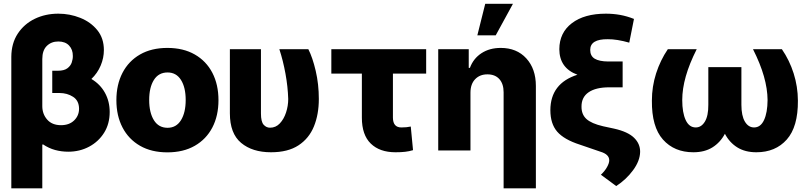

<svg xmlns="http://www.w3.org/2000/svg" viewBox="-20 -811 4348 1035"><path d="M300.8 -309.6H261.7V-429.7H292Q325.2 -429.7 342.8 -442.6Q360.4 -455.6 366.7 -474.1Q373 -492.7 372.6 -509.3Q373 -543.5 352.5 -565.4Q332 -587.4 294.4 -587.4Q256.8 -587.4 232.4 -563.5Q208 -539.6 208 -492.7V-238.8Q208 -196.3 234.4 -166.3Q260.7 -136.2 309.1 -136.2Q353 -136.2 379.4 -161.6Q405.8 -187 406.2 -224.6Q405.8 -268.6 374 -289.1Q342.3 -309.6 300.8 -309.6ZM294.4 -737.3Q356.4 -737.3 412.6 -714.8Q468.8 -692.4 504.4 -648.7Q540 -605 540 -541Q540 -498.5 522.7 -457.5Q505.4 -416.5 472.7 -385.3Q520.5 -356.9 545.9 -310.5Q571.3 -264.2 571.3 -207.5Q571.3 -143.6 541.3 -95.5Q511.2 -47.4 460.4 -20.3Q409.7 6.8 347.7 6.8Q311.5 6.8 277.3 -2.4Q243.2 -11.7 211.9 -32.7L208 -31.2V204.1H41V-504.9Q41.5 -577.6 75.7 -629.6Q109.9 -681.6 167.2 -709.5Q224.6 -737.3 294.4 -737.3Z M882.3 10.3Q796.4 10.3 734.9 -25.1Q673.3 -60.5 640.4 -123.8Q607.4 -187 607.4 -271Q607.4 -355 640.4 -418.5Q673.3 -481.9 734.9 -517.3Q796.4 -552.7 882.3 -552.7Q968.3 -552.7 1030 -517.3Q1091.8 -481.9 1124.8 -418.5Q1157.7 -355 1157.7 -271Q1157.7 -187 1124.8 -123.8Q1091.8 -60.5 1030 -25.1Q968.3 10.3 882.3 10.3ZM883.3 -122.1Q930.2 -122.1 955.6 -163.1Q981 -204.1 981 -272Q981 -339.8 955.6 -380.1Q930.2 -420.4 883.3 -420.4Q835 -420.4 809.6 -380.1Q784.2 -339.8 784.2 -272Q784.2 -204.1 809.6 -163.1Q835 -122.1 883.3 -122.1Z M1219.2 -545.9H1386.7V-199.2Q1386.7 -154.8 1401.1 -138.7Q1415.5 -122.6 1435.5 -122.6Q1466.8 -122.6 1488.5 -145.8Q1510.3 -168.9 1522 -204.6Q1533.7 -240.2 1533.7 -277.3Q1531.7 -343.8 1518.8 -414.3Q1505.9 -484.9 1485.8 -545.9H1642.1Q1665 -501 1681.9 -429Q1698.7 -356.9 1698.7 -277.3Q1698.7 -194.8 1672.4 -129.9Q1646 -64.9 1589.1 -27.6Q1532.2 9.8 1440.9 9.8Q1340.3 9.8 1279.8 -40.8Q1219.2 -91.3 1219.2 -200.2Z M2277.3 -545.9V-414.1H2098.1V-176.3Q2098.6 -124 2143.6 -124Q2161.1 -124 2170.9 -125.2Q2180.7 -126.5 2194.3 -128.9L2206.5 -1.5Q2185.1 4.9 2163.6 7.3Q2142.1 9.8 2111.8 9.8Q2026.9 9.8 1978.8 -36.9Q1930.7 -83.5 1930.7 -176.8V-414.1H1766.1V-545.9Z M2516.1 -311V0H2342.3V-545.9H2506.8V-445.3H2513.2Q2531.7 -495.6 2575.4 -524.2Q2619.1 -552.7 2679.2 -552.7Q2765.6 -552.7 2817.1 -496.3Q2868.7 -439.9 2868.7 -347.7V204.1H2694.8V-313.5Q2694.8 -358.9 2671.9 -384.5Q2648.9 -410.2 2607.4 -410.2Q2566.4 -410.2 2541.3 -384Q2516.1 -357.9 2516.1 -311ZM2553.2 -620.6 2595.7 -790.5H2745.1L2652.3 -620.6Z M3397.5 -709 3372.1 -581.1Q3305.2 -600.1 3256.3 -599.6Q3161.6 -600.6 3161.6 -542Q3161.6 -509.3 3185.8 -494.6Q3210 -480 3258.3 -479.5H3336.4V-340.3H3264.2Q3191.9 -340.3 3153.1 -313.7Q3114.3 -287.1 3114.7 -236.3Q3114.3 -194.3 3141.1 -169.7Q3168 -145 3231 -130.4L3290 -117.7Q3364.3 -101.1 3397.7 -68.6Q3431.2 -36.1 3430.7 7.8Q3429.7 56.2 3392.8 106.4Q3356 156.7 3301.8 191.9L3219.2 130.9Q3240.2 111.3 3252.2 89.8Q3264.2 68.4 3264.2 53.2Q3264.2 21 3216.8 6.8L3106 -31.2Q3020.5 -58.6 2983.6 -101.3Q2946.8 -144 2946.8 -217.3Q2947.3 -361.8 3092.8 -408.2Q2995.6 -443.8 2995.1 -545.9Q2995.6 -634.8 3062.7 -686Q3129.9 -737.3 3246.1 -737.3Q3285.2 -737.3 3322.3 -730.7Q3359.4 -724.1 3397.5 -709Z M3580.1 -545.9H3735.8Q3696.3 -467.8 3677 -399.9Q3657.7 -332 3657.7 -272Q3657.7 -203.6 3676.3 -163.8Q3694.8 -124 3730.5 -124Q3760.7 -124 3779.8 -155.5Q3798.8 -187 3798.3 -246.1V-449.2H3976.6V-246.1Q3976.6 -187 3995.4 -155.5Q4014.2 -124 4044.9 -124Q4080.1 -124 4098.6 -163.8Q4117.2 -203.6 4117.7 -272Q4117.2 -332 4097.9 -399.9Q4078.6 -467.8 4039.1 -545.9H4194.8Q4235.8 -486.3 4258.3 -415.3Q4280.8 -344.2 4281.2 -268.6Q4282.2 -127.4 4221.2 -58.8Q4160.2 9.8 4057.1 9.8Q3996.6 9.8 3954.3 -16.6Q3912.1 -43 3887.7 -89.8Q3862.8 -43 3820.6 -16.6Q3778.3 9.8 3717.8 9.8Q3614.7 9.8 3553.7 -58.8Q3492.7 -127.4 3494.1 -268.6Q3494.1 -344.2 3516.8 -415.3Q3539.6 -486.3 3580.1 -545.9Z"/></svg>

Font: Inter Tight ExtraBold
Style: Regular
Weight: 800
Designer: Rasmus Andersson
Foundry: rsms
Version: Version 3.004; ttfautohint (v1.8.4.7-5d5b)